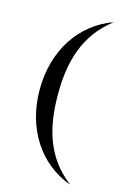

<svg xmlns="http://www.w3.org/2000/svg" viewBox="-124 -768 615 930"><g transform="rotate(15 184.0 -303.0)"><path d="M64 -304C64 -502 167.5 -654 324 -710.5V-709.5C192 -607.5 155.5 -464.5 155.5 -304C155.5 -143 191.5 0.5 324 102V103C167.5 46.5 64 -106 64 -304Z"/></g></svg>

Font: Beautique Display Thin
Style: Bold
Weight: 500
Designer: Nhat-Quang Ngo
Version: Version 1.100;Glyphs 3.2.3 (3260)